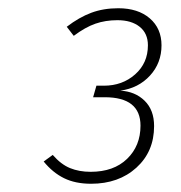

<svg xmlns="http://www.w3.org/2000/svg" viewBox="-20 -762 440 466"><path d="M372 -652Q372 -609 344 -578.5Q316 -548 272 -542Q308 -540 331 -517.5Q354 -495 354 -456Q354 -394 311 -355Q268 -316 201 -316Q163 -316 135.5 -329.5Q108 -343 86 -370L108 -386Q128 -363 150 -354Q172 -345 200 -345Q256 -345 288.5 -376.5Q321 -408 321 -457Q321 -526 234 -526H206L214 -554H232Q277 -554 308 -581.5Q339 -609 339 -652Q339 -681 319 -697Q299 -713 265 -713Q236 -713 211.5 -704.5Q187 -696 159 -675L142 -697Q172 -720 201.5 -731Q231 -742 267 -742Q315 -742 343.5 -717.5Q372 -693 372 -652Z"/></svg>

Font: FiraGO UltraLight
Style: Italic
Weight: 200
Italic angle: -8°
Designer: bBox Type GmbH
Foundry: bBox Type GmbH
Version: Version 1.001